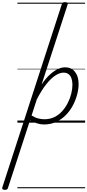

<svg xmlns="http://www.w3.org/2000/svg" viewBox="-163 -1150 818 1800"><path d="M-118 630Q-132 630 -138.5 623.5Q-145 617 -141 606L416 -1109Q420 -1121 426 -1125.5Q432 -1130 446 -1130Q462 -1130 468.5 -1124.5Q475 -1119 471 -1107L227 -358Q267 -417 306 -452Q345 -487 380.5 -503Q416 -519 447 -519Q506 -519 540 -476.5Q574 -434 574 -361Q574 -316 560.5 -264.5Q547 -213 521 -163Q495 -113 455.5 -72.5Q416 -32 364.5 -7.5Q313 17 249 17Q217 17 182.5 6Q148 -5 119 -24L-88 611Q-91 621 -97.5 625.5Q-104 630 -118 630ZM133 -67Q168 -46 197.5 -39Q227 -32 253 -32Q305 -32 347 -52.5Q389 -73 420.5 -108.5Q452 -144 473.5 -187Q495 -230 505.5 -274Q516 -318 516 -356Q516 -390 507 -415.5Q498 -441 479.5 -455Q461 -469 433 -469Q397 -469 355.5 -442Q314 -415 270 -359.5Q226 -304 182 -218ZM0 605H635V615H0ZM0 -20H635V0H0ZM0 -505H635V-500H0ZM0 -1125H635V-1115H0Z"/></svg>

Font: Playwrite CU Guides
Style: Regular
Weight: 400
Designer: Veronika Burian, José Scaglione
Foundry: TypeTogether
Version: Version 1.003